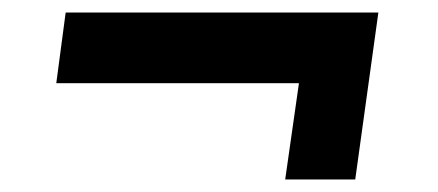

<svg xmlns="http://www.w3.org/2000/svg" viewBox="-20 -327 700 307"><path d="M548 -40 585 -307H85L70 -194H458L436 -40Z"/></svg>

Font: Plus Jakarta Sans
Style: Bold Italic
Weight: 700
Italic angle: -8°
Designer: Gumpita Rahayu
Foundry: Tokotype
Version: Version 2.071;gftools[0.9.30]